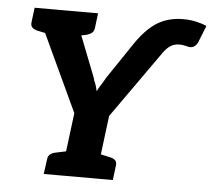

<svg xmlns="http://www.w3.org/2000/svg" viewBox="-52 -790 934 847"><g transform="rotate(5 415.0 -367.0)"><path d="M248 0 283 -279 74 -727H210Q230 -727 240 -717Q250 -707 257 -692L345 -467Q349 -457 352.5 -448Q356 -439 358 -430Q364 -418 367 -406.5Q370 -395 373 -384Q378 -395 384.5 -405.5Q391 -416 398 -427Q403 -437 409.5 -447Q416 -457 423 -467L520 -611Q566 -677 614 -705.5Q662 -734 727 -734Q755 -734 781 -728.5Q807 -723 830 -713L801 -640Q793 -622 780.5 -616.5Q768 -611 753 -616Q749 -617 739.5 -619Q730 -621 719 -621Q697 -621 680 -610.5Q663 -600 647 -577L437 -280L402 0ZM197 -665 205 -727H279L271 -665ZM166 -727 139 -617 90 -627Q75 -631 66.5 -638.5Q58 -646 60 -662L68 -727ZM349 -727 341 -662Q339 -646 329 -638.5Q319 -631 302 -627L250 -617L251 -727ZM172 0 181 -65Q182 -80 192 -88Q202 -96 219 -99L271 -110L270 0ZM380 0 407 -110 456 -99Q472 -96 480 -88Q488 -80 486 -65L478 0Z"/></g></svg>

Font: Aleo ExtraBold
Style: Italic
Weight: 800
Italic angle: -7°
Designer: Alessio Laiso
Foundry: Alessio Laiso
Version: Version 2.001;gftools[0.9.29]